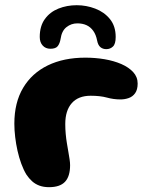

<svg xmlns="http://www.w3.org/2000/svg" viewBox="-20 -720 586 756"><path d="M173 17Q152 17 135.5 11Q119 5 106.5 -6.2Q94 -17.5 84 -32.5Q72.5 -51.5 63.8 -75.5Q55 -99.5 49 -126.2Q43 -153 39.8 -180.2Q36.5 -207.5 36.5 -233Q36.5 -316 71 -374Q105.5 -432 168.2 -462.5Q231 -493 316 -493Q355 -493 391.8 -486.8Q428.5 -480.5 457.8 -467.8Q487 -455 504.5 -436Q522 -417 522 -391Q522 -367 512.2 -353.2Q502.5 -339.5 487 -334Q471.5 -328.5 454.5 -328.5Q427 -328.5 400.8 -335.8Q374.5 -343 337 -343Q288.5 -343 262.8 -314Q237 -285 237 -231.5Q237 -211.5 238.8 -192.2Q240.5 -173 243.5 -155.5Q246.5 -138 249.2 -122Q252 -106 254 -92.8Q256 -79.5 256 -69.5Q256 -25.5 236 -4.2Q216 17 173 17ZM178.5 -528Q159.5 -528 148 -540.8Q136.5 -553.5 136.5 -574.5Q136.5 -617.5 156.8 -645.2Q177 -673 210.2 -686.2Q243.5 -699.5 282 -699.5Q320 -699.5 355.2 -686Q390.5 -672.5 413 -644.8Q435.5 -617 435.5 -574.5Q435.5 -547 424.8 -536.8Q414 -526.5 398.5 -526.5Q385 -526.5 375.5 -534.2Q366 -542 362.5 -560Q358 -583.5 347.2 -598.5Q336.5 -613.5 320.8 -620.8Q305 -628 284.5 -628Q260.5 -628 241.8 -613.2Q223 -598.5 218.5 -566.5Q215.5 -549 207.5 -538.5Q199.5 -528 178.5 -528Z"/></svg>

Font: Gluten SemiBold
Style: Regular
Weight: 600
Designer: Tyler Finck
Foundry: Etcetera Type Company
Version: Version 1.300